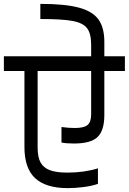

<svg xmlns="http://www.w3.org/2000/svg" viewBox="-30 -970 664 990"><path d="M614 -604H508V-377Q508 -297 473 -263.5Q438 -230 352 -230Q311 -230 287 -235V-315Q324 -310 356 -310Q403 -310 421.5 -325.5Q440 -341 440 -381V-604H164V-209Q164 -160 179 -132.5Q194 -105 227 -92.5Q260 -80 318 -80Q404 -80 475 -102V-22Q444 -11 401 -5.5Q358 0 319 0Q207 0 151.5 -51Q96 -102 96 -212V-604H-10V-680H614ZM508 -670H440V-740Q440 -797 419 -824.5Q398 -852 344 -862Q290 -872 178 -872V-950Q304 -950 375.5 -931Q447 -912 477.5 -870Q508 -828 508 -754Z"/></svg>

Font: Rhodium Libre
Style: Regular
Weight: 400
Designer: James Puckett
Foundry: Dunwich Type Founders
Version: Version 1.001; ttfautohint (v1.3)